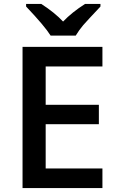

<svg xmlns="http://www.w3.org/2000/svg" viewBox="-20 -951 598 971"><path d="M299 -842Q257 -887 189 -931H112V-918Q206 -819 236 -771H363Q380 -799 401 -824Q423 -849 488 -918V-931H410Q344 -889 299 -842ZM211 -99V-323H480V-421H211V-615H498V-714H94V0H498V-99Z"/></svg>

Font: OpenSansMMV
Style: Semibold
Weight: 600
Designer: Steve Matteson
Foundry: Ascender Corporation
Version: Version 6.000